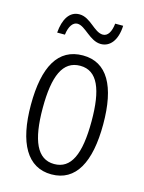

<svg xmlns="http://www.w3.org/2000/svg" viewBox="-111 -784 647 861"><g transform="rotate(15 212.0 -353.5)"><path d="M74 -611H110C115 -652 132 -673 152 -673C189 -673 224 -612 276 -612C317 -612 349 -647 352 -717H315C311 -679 297 -655 274 -655C233 -655 202 -716 150 -716C104 -716 79 -674 74 -611ZM380 -267C380 -443 326 -542 213 -542C98 -542 44 -445 44 -268C44 -91 101 10 213 10C326 10 380 -90 380 -267ZM99 -268C99 -416 132 -494 213 -494C294 -494 326 -413 326 -267C326 -112 291 -38 213 -38C134 -38 99 -117 99 -268Z"/></g></svg>

Font: Noto Sans Arabic ExtCond Light
Style: Regular
Weight: 300
Width: 2
Designer: Monotype Design Team, Nadine Chahine, Nizar Qandah and Khaled Hosny
Foundry: Monotype Imaging Inc.
Version: Version 2.012